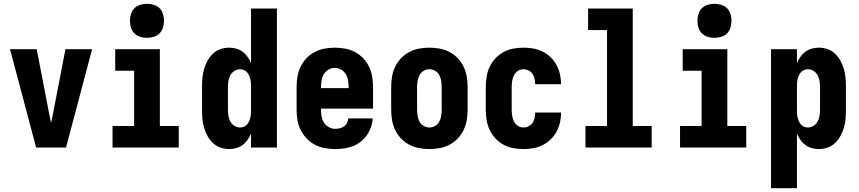

<svg xmlns="http://www.w3.org/2000/svg" viewBox="-20 -780 4540 1015"><path d="M171 0 33 -520H174L241 -173Q243 -162 245.5 -151.5Q248 -141 250 -130Q252 -141 254.5 -152Q257 -163 259 -173L326 -520H467L329 0Z M575 0V-114H689V-406H589V-520H825V-114H925V0ZM757 -580Q739 -580 721 -585.5Q703 -591 690.5 -603.5Q678 -616 672.5 -634Q667 -652 667 -670Q667 -688 672.5 -706Q678 -724 690.5 -736.5Q703 -749 721 -754.5Q739 -760 757 -760Q775 -760 793 -754.5Q811 -749 823.5 -736.5Q836 -724 841.5 -706Q847 -688 847 -670Q847 -652 841.5 -634Q836 -616 823.5 -603.5Q811 -591 793 -585.5Q775 -580 757 -580Z M1191 8Q1167 8 1144.5 0Q1122 -8 1105 -24.5Q1088 -41 1076.5 -62Q1065 -83 1058.5 -106Q1052 -129 1050 -152.5Q1048 -176 1048 -200V-320Q1048 -344 1050 -367.5Q1052 -391 1058.5 -414Q1065 -437 1076.5 -458Q1088 -479 1105 -495.5Q1122 -512 1144.5 -520Q1167 -528 1191 -528Q1210 -528 1228.5 -523Q1247 -518 1262.5 -506.5Q1278 -495 1289 -479Q1300 -463 1307 -446V-735H1444V0H1307V-74Q1300 -57 1289 -41Q1278 -25 1262.5 -13.5Q1247 -2 1228.5 3Q1210 8 1191 8ZM1249 -106Q1260 -106 1269.5 -110Q1279 -114 1286 -122Q1293 -130 1297 -139.5Q1301 -149 1303.5 -159Q1306 -169 1306.5 -179.5Q1307 -190 1307 -200V-320Q1307 -330 1306.5 -340.5Q1306 -351 1303.5 -361Q1301 -371 1297 -380.5Q1293 -390 1286 -398Q1279 -406 1269 -410Q1259 -414 1249 -414Q1233 -414 1219 -405Q1205 -396 1197.5 -382Q1190 -368 1187.5 -352Q1185 -336 1185 -320V-200Q1185 -184 1187.5 -168Q1190 -152 1197.5 -138Q1205 -124 1219 -115Q1233 -106 1249 -106Z M1752 8Q1725 8 1697.5 3Q1670 -2 1645.5 -14.5Q1621 -27 1601.5 -47.5Q1582 -68 1569.5 -92.5Q1557 -117 1552.5 -144.5Q1548 -172 1548 -200V-320Q1548 -347 1552.5 -374.5Q1557 -402 1569 -427Q1581 -452 1600 -472Q1619 -492 1643.5 -505Q1668 -518 1695.5 -523Q1723 -528 1750 -528Q1777 -528 1804.5 -523Q1832 -518 1856.5 -505Q1881 -492 1900 -472Q1919 -452 1931 -427Q1943 -402 1947.5 -374.5Q1952 -347 1952 -320V-206H1677V-200Q1677 -182 1680 -164.5Q1683 -147 1692.5 -132Q1702 -117 1718.5 -108Q1735 -99 1752 -99Q1765 -99 1777 -102Q1789 -105 1799 -112Q1809 -119 1814.5 -130.5Q1820 -142 1821 -154H1950Q1949 -130 1941 -107.5Q1933 -85 1919.5 -65.5Q1906 -46 1887 -31Q1868 -16 1846 -7.5Q1824 1 1800 4.5Q1776 8 1752 8ZM1823 -314V-320Q1823 -338 1820 -355.5Q1817 -373 1808 -388Q1799 -403 1783.5 -412Q1768 -421 1750 -421Q1732 -421 1716.5 -412Q1701 -403 1692 -388Q1683 -373 1680 -355.5Q1677 -338 1677 -320V-314Z M2250 8Q2223 8 2195.5 3Q2168 -2 2143.5 -15Q2119 -28 2100 -48Q2081 -68 2069 -93Q2057 -118 2052.5 -145.5Q2048 -173 2048 -200V-320Q2048 -347 2052.5 -374.5Q2057 -402 2069 -427Q2081 -452 2100 -472Q2119 -492 2143.5 -505Q2168 -518 2195.5 -523Q2223 -528 2250 -528Q2277 -528 2304.5 -523Q2332 -518 2356.5 -505Q2381 -492 2400 -472Q2419 -452 2431 -427Q2443 -402 2447.5 -374.5Q2452 -347 2452 -320V-200Q2452 -173 2447.5 -145.5Q2443 -118 2431 -93Q2419 -68 2400 -48Q2381 -28 2356.5 -15Q2332 -2 2304.5 3Q2277 8 2250 8ZM2250 -106Q2266 -106 2280.5 -114.5Q2295 -123 2302.5 -137.5Q2310 -152 2312.5 -168Q2315 -184 2315 -200V-320Q2315 -336 2312.5 -352Q2310 -368 2302.5 -382.5Q2295 -397 2280.5 -405.5Q2266 -414 2250 -414Q2234 -414 2219.5 -405.5Q2205 -397 2197.5 -382.5Q2190 -368 2187.5 -352Q2185 -336 2185 -320V-200Q2185 -184 2187.5 -168Q2190 -152 2197.5 -137.5Q2205 -123 2219.5 -114.5Q2234 -106 2250 -106Z M2747 8Q2720 8 2693 3Q2666 -2 2642 -15Q2618 -28 2599 -48.5Q2580 -69 2568.5 -93.5Q2557 -118 2552.5 -145.5Q2548 -173 2548 -200V-320Q2548 -347 2552.5 -374.5Q2557 -402 2568.5 -426.5Q2580 -451 2599 -471.5Q2618 -492 2642 -505Q2666 -518 2693 -523Q2720 -528 2747 -528Q2773 -528 2799 -523.5Q2825 -519 2848 -507.5Q2871 -496 2890 -478Q2909 -460 2921.5 -437Q2934 -414 2940 -388.5Q2946 -363 2946 -337V-335H2809V-336Q2809 -350 2806 -364Q2803 -378 2795 -389.5Q2787 -401 2774 -407.5Q2761 -414 2747 -414Q2731 -414 2717.5 -405Q2704 -396 2697 -382Q2690 -368 2687.5 -352Q2685 -336 2685 -320V-200Q2685 -184 2687.5 -168Q2690 -152 2697 -138Q2704 -124 2717.5 -115Q2731 -106 2747 -106Q2761 -106 2774 -112.5Q2787 -119 2795 -130.5Q2803 -142 2806 -156Q2809 -170 2809 -184V-185H2946V-183Q2946 -157 2940 -131.5Q2934 -106 2921.5 -83Q2909 -60 2890 -42Q2871 -24 2848 -12.5Q2825 -1 2799 3.5Q2773 8 2747 8Z M3075 0V-114H3189V-621H3089V-735H3325V-114H3425V0Z M3575 0V-114H3689V-406H3589V-520H3825V-114H3925V0ZM3757 -580Q3739 -580 3721 -585.5Q3703 -591 3690.5 -603.5Q3678 -616 3672.5 -634Q3667 -652 3667 -670Q3667 -688 3672.5 -706Q3678 -724 3690.5 -736.5Q3703 -749 3721 -754.5Q3739 -760 3757 -760Q3775 -760 3793 -754.5Q3811 -749 3823.5 -736.5Q3836 -724 3841.5 -706Q3847 -688 3847 -670Q3847 -652 3841.5 -634Q3836 -616 3823.5 -603.5Q3811 -591 3793 -585.5Q3775 -580 3757 -580Z M4056 215V-520H4193V-446Q4200 -463 4211 -479Q4222 -495 4237.5 -506.5Q4253 -518 4271.5 -523Q4290 -528 4309 -528Q4333 -528 4355.5 -520Q4378 -512 4395 -495.5Q4412 -479 4423.5 -458Q4435 -437 4441.5 -414Q4448 -391 4450 -367.5Q4452 -344 4452 -320V-200Q4452 -176 4450 -152.5Q4448 -129 4441.5 -106Q4435 -83 4423.5 -62Q4412 -41 4395 -24.5Q4378 -8 4355.5 0Q4333 8 4309 8Q4290 8 4271.5 3Q4253 -2 4237.5 -13.5Q4222 -25 4211 -41Q4200 -57 4193 -74V215ZM4251 -106Q4267 -106 4281 -115Q4295 -124 4302.5 -138Q4310 -152 4312.5 -168Q4315 -184 4315 -200V-320Q4315 -336 4312.5 -352Q4310 -368 4302.5 -382Q4295 -396 4281 -405Q4267 -414 4251 -414Q4241 -414 4231 -410Q4221 -406 4214 -398Q4207 -390 4203 -380.5Q4199 -371 4196.5 -361Q4194 -351 4193.5 -340.5Q4193 -330 4193 -320V-200Q4193 -190 4193.5 -179.5Q4194 -169 4196.5 -159Q4199 -149 4203 -139.5Q4207 -130 4214 -122Q4221 -114 4231 -110Q4241 -106 4251 -106Z"/></svg>

Font: Iosevka SS18 Heavy
Style: Regular
Weight: 900
Monospace: yes
Designer: Belleve Invis
Foundry: Belleve Invis
Version: Version 25.1.1; ttfautohint (v1.8.4)